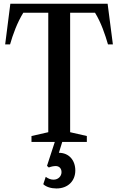

<svg xmlns="http://www.w3.org/2000/svg" viewBox="-20 -782 650 1058"><path d="M153.5 0H282L239 132L249 141C260.5 136 276 133 287 133C306.5 133 319 146.5 319 166.5C319 188.5 301.5 208 275 208C261 208 247.5 203.5 232 192.5L218.5 233C234 248 261.5 256.5 291 256.5C355 256.5 395 214.5 395 157.5C395 101.5 360.5 60 304.5 60L323 0H458.5V-32.5L366.5 -53.5V-712H503.5C537.5 -657 559 -592 575 -537.5H602L573 -761.5H37L8.5 -537.5H35.5C51 -592 74.5 -657 108.5 -712H246V-53.5L153.5 -32.5Z"/></svg>

Font: Libre Caslon Condensed SemiBold
Style: Regular
Weight: 600
Designer: Pablo Impallari, Rodrigo Fuenzalida, Katja Schimmel, Ertekin Erdin
Foundry: Pablo Impallari, Rodrigo Fuenzalida
Version: Version 2.000;gftools[0.9.33]